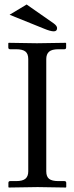

<svg xmlns="http://www.w3.org/2000/svg" viewBox="-20 -838 333 859"><path d="M99.1 -817.9 220.2 -733.4Q235.4 -722.2 235.4 -712.4Q235.4 -697.8 220.7 -697.8Q205.6 -697.8 177.7 -709.5L22.9 -772ZM187 -573.7V-71.3Q187 -47.9 199.7 -37.8Q212.4 -27.8 241.7 -27.8H268.1Q276.4 -27.8 276.4 -19.5V-1L274.4 1Q187.5 -1 148.4 -1L19.5 1L17.6 -1V-19.5Q17.6 -27.8 25.4 -27.8H51.8Q81.5 -27.8 94 -38.6Q106.4 -49.3 106.4 -71.3V-573.7Q106.4 -597.2 93.8 -607.4Q81.1 -617.7 51.8 -617.7H25.4Q17.1 -617.7 17.1 -626V-644.5L19 -646.5Q106 -644.5 145 -644.5L273.9 -646.5L275.9 -644.5V-626Q275.9 -617.7 268.1 -617.7H241.7Q211.9 -617.7 199.5 -606.7Q187 -595.7 187 -573.7Z"/></svg>

Font: Libertinage
Style: f
Weight: 400
Designer: OSP
Foundry: OSP
Version: Version 1.0; 2008; OFL relea